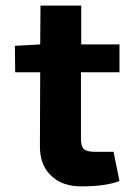

<svg xmlns="http://www.w3.org/2000/svg" viewBox="-20 -651 450 683"><path d="M268 -158Q268 -130 278 -121Q288 -111 318 -111H384L405 -7Q355 12 270 12Q200 12 161 -27Q121 -65 122 -133L123 -394H34L33 -488L123 -493L124 -631H269V-493H405V-394H268Z"/></svg>

Font: Taylor Sans Bold LRS
Style: Bold
Weight: 700
Italic angle: -8°
Designer: Natanael Gama
Version: Version 1.001 September 8, 2015